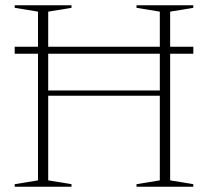

<svg xmlns="http://www.w3.org/2000/svg" viewBox="-20 -705 786 725"><path d="M162 -24 250 -9.5V0H35.5V-9.5L123.5 -24V-661L35.5 -675.5V-685H250V-675.5L162 -661ZM622.5 -24 710 -9.5V0H495.5V-9.5L583.5 -24V-661L495.5 -675.5V-685H710V-675.5L622.5 -661ZM35.5 -502V-528.5H710V-502ZM131.5 -343.5V-363.5H613.5V-343.5Z"/></svg>

Font: Newsreader 36pt ExtraLight
Style: Regular
Weight: 250
Designer: Hugues Gentile
Foundry: Production Type
Version: Version 1.003